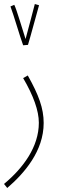

<svg xmlns="http://www.w3.org/2000/svg" viewBox="-32 -704 311 954"><path d="M83 -479 107 -481C120 -523 154 -651 162 -678L141 -684C136 -666 111 -567 95 -510C79 -559 51 -656 39 -680L20 -672C36 -630 68 -519 83 -479ZM4 230C90 156 185 46 185 -93C185 -166 160 -233 106 -329L83 -316C134 -229 161 -154 161 -94C161 26 83 131 -12 210Z"/></svg>

Font: Noto Sans Arabic ExtCond Thin
Style: Regular
Weight: 100
Width: 2
Designer: Monotype Design Team, Nadine Chahine, Nizar Qandah and Khaled Hosny
Foundry: Monotype Imaging Inc.
Version: Version 2.012